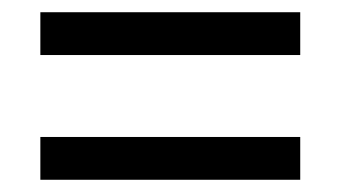

<svg xmlns="http://www.w3.org/2000/svg" viewBox="-20 -509 560 314"><path d="M46 -419H471V-489H46ZM46 -215H471V-285H46Z"/></svg>

Font: Noto Sans Lao UI SemCond
Style: Regular
Weight: 400
Width: 4
Designer: Monotype Design Team
Foundry: Monotype Imaging Inc.
Version: Version 2.000